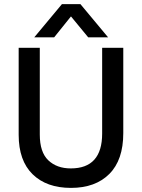

<svg xmlns="http://www.w3.org/2000/svg" viewBox="-20 -907 692 936"><path d="M244 -725H147L282 -887H372L507 -725H410L326 -827ZM581 -258Q581 -127 513 -59Q445 9 326 9Q207 9 139 -57.5Q71 -124 71 -250V-674H174V-251Q174 -165 215.5 -125.5Q257 -86 325 -86Q478 -86 478 -256V-674H581Z"/></svg>

Font: Hind Guntur Medium
Style: Regular
Weight: 500
Designer: Manushi Parikh, Hitesh Malaviya
Foundry: Indian Type Foundry
Version: Version 1.000;PS 1.0;hotconv 1.0.86;makeotf.lib2.5.63406; tt